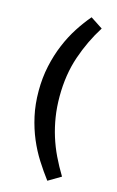

<svg xmlns="http://www.w3.org/2000/svg" viewBox="-110 -633 482 789"><g transform="rotate(15 131.0 -238.0)"><path d="M230 -552Q188 -486 161.5 -408.5Q135 -331 135 -238Q135 -192 141.5 -151Q148 -110 160 -71.5Q172 -33 189.5 3.5Q207 40 230 78L176 110Q151 77 127.5 40Q104 3 86 -39.5Q68 -82 57 -131.5Q46 -181 46 -238Q46 -294 57 -344.5Q68 -395 86.5 -439Q105 -483 129 -520Q153 -557 178 -586Z"/></g></svg>

Font: Mukta Malar Medium
Style: Regular
Weight: 500
Designer: Aadarsh Rajan, Girish Dalvi, Yashodeep Gholap
Foundry: Ek Type
Version: Version 2.538;PS 1.000;hotconv 16.6.51;makeotf.lib2.5.65220;